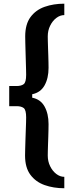

<svg xmlns="http://www.w3.org/2000/svg" viewBox="-20 -820 399 1042"><path d="M329 201.6Q270.4 201.6 222 184.4Q173.7 167.2 144.9 128.4Q116 89.6 116 24.4Q116 12.9 116.6 -8.9Q117.1 -30.7 118 -57Q118.9 -83.2 119.8 -108.8Q120.8 -134.4 121.4 -154.3Q121.9 -174.1 121.9 -183Q121.9 -223.5 108.6 -233.7Q95.3 -243.8 70 -243.8H30V-353.1H70Q95.3 -353.2 108.6 -363.3Q121.9 -373.4 121.9 -413.9Q121.9 -422.7 121.4 -442.7Q120.8 -462.7 120.1 -488.5Q119.4 -514.3 118.6 -540.8Q117.9 -567.3 117.3 -589.3Q116.8 -611.3 116.8 -622.8Q116.8 -688.1 145.4 -727.1Q174.1 -766 222.2 -783Q270.4 -800 329 -800V-738.1Q305.8 -738.1 285.2 -722.2Q264.7 -706.4 252 -680.2Q239.2 -654.1 239.2 -622.8Q239.2 -613.3 239.6 -597Q240 -580.7 240.7 -560.7Q241.4 -540.7 242.1 -520.3Q242.7 -499.9 243.1 -481.9Q243.5 -463.8 243.5 -451.8Q243.5 -395.5 221.8 -356.6Q200 -317.7 154.8 -308.6V-289.8Q200 -281.1 221.8 -242Q243.5 -202.9 243.5 -146.6Q243.5 -134.5 243.1 -116.5Q242.7 -98.5 242.1 -78.1Q241.4 -57.7 240.7 -37.7Q240 -17.7 239.6 -1.4Q239.2 14.9 239.2 24.4Q239.2 55.6 252 81.8Q264.7 108 285.2 123.8Q305.8 139.7 329 139.7Z"/></svg>

Font: Big Shoulders Thin
Style: Regular
Weight: 100
Designer: Patric King
Foundry: XO Type Co
Version: Version 2.002